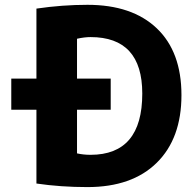

<svg xmlns="http://www.w3.org/2000/svg" viewBox="-20 -760 798 790"><path d="M26.4 -308.6V-436.5H129.9V-724.6Q236.3 -740.2 339.8 -740.2Q523.4 -740.2 625 -643.6Q726.6 -546.9 726.6 -368.7Q726.6 -190.4 625 -90.3Q523.4 9.8 339.8 9.8Q229.5 9.8 129.9 -4.9V-308.6ZM296.9 -128.9Q323.2 -123 352.5 -123Q565.4 -123 565.4 -375Q565.4 -607.4 352.5 -607.4Q328.1 -607.4 296.9 -600.6V-436.5H435.5V-308.6H296.9Z"/></svg>

Font: GenEi M Gothic v2 Heavy
Style: Regular
Weight: 800
Version: Version 2.0